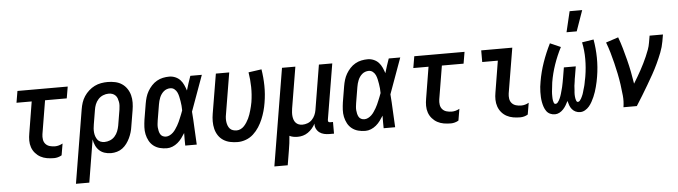

<svg xmlns="http://www.w3.org/2000/svg" viewBox="-54 -994 5109 1446"><g transform="rotate(-5 2500.0 -270.5)"><path d="M321 8Q293 8 267 3.5Q241 -1 219 -13Q197 -25 180 -44.5Q163 -64 154.5 -88.5Q146 -113 146 -140Q146 -167 151 -194L190 -432H75L90 -520H470L455 -432H291L249 -179Q246 -159 249 -139Q252 -119 264.5 -105Q277 -91 296 -85.5Q315 -80 336 -80Q350 -80 364.5 -84Q379 -88 394 -96L379 -8Q365 0 350 4Q335 8 321 8Z M468 215 560 -341Q564 -366 572 -390.5Q580 -415 594.5 -437Q609 -459 629.5 -477.5Q650 -496 673.5 -507.5Q697 -519 722 -523.5Q747 -528 772 -528Q801 -528 829 -522Q857 -516 879.5 -501Q902 -486 917.5 -463Q933 -440 940 -413Q947 -386 946.5 -357Q946 -328 941 -299L921 -179Q918 -157 911.5 -135Q905 -113 895 -92Q885 -71 871 -52Q857 -33 838.5 -19Q820 -5 797 1.5Q774 8 752 8Q727 8 703.5 0.5Q680 -7 663 -23Q646 -39 636 -61Q626 -83 622 -107L569 215ZM710 -80Q731 -80 752 -88.5Q773 -97 788 -114Q803 -131 811 -151.5Q819 -172 823 -193L843 -313Q845 -328 846 -342.5Q847 -357 844.5 -371Q842 -385 837.5 -398Q833 -411 823 -421Q813 -431 800 -435.5Q787 -440 772 -440Q751 -440 730 -431.5Q709 -423 693.5 -406Q678 -389 670 -368.5Q662 -348 659 -327L641 -219Q638 -204 637 -188Q636 -172 637.5 -157Q639 -142 644 -128Q649 -114 657.5 -102.5Q666 -91 680 -85.5Q694 -80 710 -80Z M1175 8Q1146 8 1120 1Q1094 -6 1073.5 -22Q1053 -38 1040.5 -61.5Q1028 -85 1022.5 -111Q1017 -137 1018.5 -165Q1020 -193 1024 -221L1044 -341Q1048 -365 1055 -388.5Q1062 -412 1074.5 -433.5Q1087 -455 1104.5 -474Q1122 -493 1144 -505.5Q1166 -518 1190 -523Q1214 -528 1238 -528Q1262 -528 1284 -518.5Q1306 -509 1321 -492.5Q1336 -476 1345.5 -455Q1355 -434 1362 -412Q1370 -439 1378.5 -466Q1387 -493 1397 -520H1484Q1459 -453 1435 -385Q1411 -317 1386 -250Q1391 -188 1393.5 -125.5Q1396 -63 1400 0H1313Q1313 -24 1312.5 -47.5Q1312 -71 1313 -95Q1301 -76 1287.5 -57.5Q1274 -39 1256 -24Q1238 -9 1217 -0.5Q1196 8 1175 8ZM1175 -80Q1189 -80 1203 -87Q1217 -94 1228.5 -105Q1240 -116 1248.5 -129Q1257 -142 1265 -155Q1273 -168 1279 -182Q1285 -196 1291 -210Q1297 -224 1302.5 -238Q1308 -252 1313 -266Q1313 -284 1311.5 -301.5Q1310 -319 1307 -336Q1304 -353 1300.5 -370Q1297 -387 1290 -402.5Q1283 -418 1269.5 -429Q1256 -440 1238 -440Q1225 -440 1212 -435.5Q1199 -431 1188.5 -422Q1178 -413 1170 -401.5Q1162 -390 1157 -377.5Q1152 -365 1148.5 -352.5Q1145 -340 1143 -327L1123 -207Q1121 -194 1119.5 -180Q1118 -166 1119 -153Q1120 -140 1123 -127Q1126 -114 1132 -103Q1138 -92 1149.5 -86Q1161 -80 1175 -80Z M1709 8Q1680 8 1652 2Q1624 -4 1601 -19Q1578 -34 1563 -57Q1548 -80 1541.5 -107Q1535 -134 1535 -163Q1535 -192 1540 -221L1590 -520H1691L1639 -207Q1636 -192 1635.5 -177.5Q1635 -163 1637 -149Q1639 -135 1644 -122Q1649 -109 1658 -99Q1667 -89 1681 -84.5Q1695 -80 1709 -80Q1725 -80 1740 -87.5Q1755 -95 1766 -107Q1777 -119 1786 -133Q1795 -147 1802 -161.5Q1809 -176 1814 -191Q1819 -206 1823.5 -221.5Q1828 -237 1831.5 -252Q1835 -267 1838 -283Q1847 -340 1846 -396.5Q1845 -453 1836 -508L1935 -522Q1945 -461 1946 -397.5Q1947 -334 1936 -269Q1931 -238 1922.5 -207.5Q1914 -177 1901.5 -147Q1889 -117 1871 -89Q1853 -61 1828 -38Q1803 -15 1771.5 -3.5Q1740 8 1709 8Z M1968 215 2090 -520H2191L2139 -207Q2137 -193 2136 -178.5Q2135 -164 2136.5 -150Q2138 -136 2142.5 -123Q2147 -110 2156 -100Q2165 -90 2178 -85Q2191 -80 2206 -80Q2225 -80 2244.5 -87Q2264 -94 2278.5 -109Q2293 -124 2301.5 -143Q2310 -162 2313 -181L2369 -520H2470L2400 -100Q2400 -96 2400 -92Q2400 -88 2402.5 -85Q2405 -82 2409 -81Q2413 -80 2418 -80H2437V8H2403Q2382 8 2362.5 3.5Q2343 -1 2328 -12Q2313 -23 2304 -41Q2295 -59 2297 -80Q2287 -61 2273 -44.5Q2259 -28 2241 -15.5Q2223 -3 2203 2.5Q2183 8 2163 8Q2146 8 2130 5Q2114 2 2101 -5Q2099 23 2095.5 51Q2092 79 2087 107L2069 215Z M2675 8Q2646 8 2620 1Q2594 -6 2573.5 -22Q2553 -38 2540.5 -61.5Q2528 -85 2522.5 -111Q2517 -137 2518.5 -165Q2520 -193 2524 -221L2544 -341Q2548 -365 2555 -388.5Q2562 -412 2574.5 -433.5Q2587 -455 2604.5 -474Q2622 -493 2644 -505.5Q2666 -518 2690 -523Q2714 -528 2738 -528Q2762 -528 2784 -518.5Q2806 -509 2821 -492.5Q2836 -476 2845.5 -455Q2855 -434 2862 -412Q2870 -439 2878.5 -466Q2887 -493 2897 -520H2984Q2959 -453 2935 -385Q2911 -317 2886 -250Q2891 -188 2893.5 -125.5Q2896 -63 2900 0H2813Q2813 -24 2812.5 -47.5Q2812 -71 2813 -95Q2801 -76 2787.5 -57.5Q2774 -39 2756 -24Q2738 -9 2717 -0.5Q2696 8 2675 8ZM2675 -80Q2689 -80 2703 -87Q2717 -94 2728.5 -105Q2740 -116 2748.5 -129Q2757 -142 2765 -155Q2773 -168 2779 -182Q2785 -196 2791 -210Q2797 -224 2802.5 -238Q2808 -252 2813 -266Q2813 -284 2811.5 -301.5Q2810 -319 2807 -336Q2804 -353 2800.5 -370Q2797 -387 2790 -402.5Q2783 -418 2769.5 -429Q2756 -440 2738 -440Q2725 -440 2712 -435.5Q2699 -431 2688.5 -422Q2678 -413 2670 -401.5Q2662 -390 2657 -377.5Q2652 -365 2648.5 -352.5Q2645 -340 2643 -327L2623 -207Q2621 -194 2619.5 -180Q2618 -166 2619 -153Q2620 -140 2623 -127Q2626 -114 2632 -103Q2638 -92 2649.5 -86Q2661 -80 2675 -80Z M3321 8Q3293 8 3267 3.5Q3241 -1 3219 -13Q3197 -25 3180 -44.5Q3163 -64 3154.5 -88.5Q3146 -113 3146 -140Q3146 -167 3151 -194L3190 -432H3075L3090 -520H3470L3455 -432H3291L3249 -179Q3246 -159 3249 -139Q3252 -119 3264.5 -105Q3277 -91 3296 -85.5Q3315 -80 3336 -80Q3350 -80 3364.5 -84Q3379 -88 3394 -96L3379 -8Q3365 0 3350 4Q3335 8 3321 8Z M3845 8Q3818 8 3792 3.5Q3766 -1 3743.5 -13Q3721 -25 3704.5 -44.5Q3688 -64 3679.5 -88.5Q3671 -113 3670.5 -140Q3670 -167 3675 -194L3714 -432H3596V-520H3831L3774 -179Q3771 -159 3774 -139Q3777 -119 3789.5 -105Q3802 -91 3821 -85.5Q3840 -80 3860 -80Q3875 -80 3889.5 -84Q3904 -88 3918 -96L3903 -8Q3890 0 3875 4Q3860 8 3845 8Z M4108 8Q4088 8 4071 0Q4054 -8 4043.5 -23Q4033 -38 4027 -55.5Q4021 -73 4017.5 -92Q4014 -111 4013 -130Q4012 -149 4012.5 -169Q4013 -189 4015 -208.5Q4017 -228 4021 -248Q4033 -319 4057.5 -389.5Q4082 -460 4116 -528L4196 -493Q4164 -431 4141.5 -365.5Q4119 -300 4108 -234Q4107 -226 4106 -217Q4105 -208 4104 -199Q4103 -190 4102 -181.5Q4101 -173 4100 -164Q4099 -155 4099 -146.5Q4099 -138 4099 -129Q4099 -120 4099.5 -111.5Q4100 -103 4101.5 -95Q4103 -87 4106.5 -78.5Q4110 -70 4119 -70Q4128 -70 4134.5 -77.5Q4141 -85 4145.5 -93Q4150 -101 4153.5 -109Q4157 -117 4160 -125.5Q4163 -134 4165.5 -142.5Q4168 -151 4170 -159Q4172 -167 4174.5 -175.5Q4177 -184 4179 -192.5Q4181 -201 4182.5 -209.5Q4184 -218 4186 -226.5Q4188 -235 4189 -243.5Q4190 -252 4192 -260L4205 -338H4295L4282 -260Q4280 -252 4279 -243.5Q4278 -235 4277 -226.5Q4276 -218 4274.5 -209.5Q4273 -201 4272 -193Q4271 -185 4271 -176.5Q4271 -168 4270 -159.5Q4269 -151 4268.5 -143Q4268 -135 4268 -126.5Q4268 -118 4269 -110Q4270 -102 4271.5 -94Q4273 -86 4276.5 -78Q4280 -70 4288 -70Q4296 -70 4302.5 -77.5Q4309 -85 4313 -92.5Q4317 -100 4321 -108.5Q4325 -117 4328 -125Q4331 -133 4333 -141Q4335 -149 4337.5 -157.5Q4340 -166 4342.5 -174Q4345 -182 4347 -190.5Q4349 -199 4350.5 -207Q4352 -215 4353.5 -223.5Q4355 -232 4357 -240Q4359 -248 4360 -256Q4371 -322 4371 -387Q4371 -452 4358 -514L4446 -528Q4458 -460 4459 -389Q4460 -318 4448 -246Q4445 -227 4441 -208.5Q4437 -190 4432 -171Q4427 -152 4421 -133.5Q4415 -115 4407 -97Q4399 -79 4389.5 -61.5Q4380 -44 4367 -28.5Q4354 -13 4336 -2.5Q4318 8 4299 8Q4280 8 4264 0.5Q4248 -7 4237 -20.5Q4226 -34 4220 -50.5Q4214 -67 4210 -84Q4202 -68 4193 -52.5Q4184 -37 4171 -23Q4158 -9 4141.5 -0.5Q4125 8 4108 8ZM4248 -600 4285 -756H4380L4325 -600Z M4626 0Q4633 -44 4629 -87Q4625 -130 4619 -172Q4613 -214 4604.5 -255.5Q4596 -297 4586 -337.5Q4576 -378 4564.5 -418Q4553 -458 4538 -497L4632 -528Q4648 -485 4660.5 -441Q4673 -397 4684.5 -352Q4696 -307 4705 -261.5Q4714 -216 4721 -170Q4736 -194 4750 -218Q4764 -242 4777.5 -266.5Q4791 -291 4803 -315.5Q4815 -340 4826 -365Q4837 -390 4846.5 -416Q4856 -442 4860 -468L4869 -520H4970L4961 -468Q4954 -427 4938 -386Q4922 -345 4903.5 -305.5Q4885 -266 4863.5 -227.5Q4842 -189 4819.5 -151Q4797 -113 4774 -75Q4751 -37 4727 0Z"/></g></svg>

Font: Iosevka Term Curly SmBd Obl
Style: Regular
Weight: 600
Italic angle: -9°
Designer: Belleve Invis
Foundry: Belleve Invis
Version: Version 32.3.0